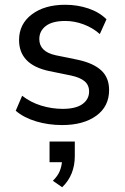

<svg xmlns="http://www.w3.org/2000/svg" viewBox="-20 -516 523 806"><path d="M241 9Q183 9 131.5 -6.5Q80 -22 46 -51L73 -114Q109 -86 153.5 -72.5Q198 -59 243 -59Q298 -59 326 -79Q354 -99 354 -132Q354 -159 335 -175Q316 -191 278 -199L185 -218Q60 -245 60 -348Q60 -415 113.5 -455.5Q167 -496 254 -496Q305 -496 351 -480.5Q397 -465 427 -435L399 -373Q370 -399 331.5 -413.5Q293 -428 254 -428Q200 -428 172.5 -407Q145 -386 145 -352Q145 -299 214 -284L307 -265Q372 -251 405 -220.5Q438 -190 438 -138Q438 -69 384 -30Q330 9 241 9ZM241 270 202 243Q222 223 230 204Q238 185 240 165H188V78H294V140Q294 178 281 211Q268 244 241 270Z"/></svg>

Font: Nunito Sans Medium
Style: Regular
Weight: 500
Designer: Vernon Adams
Foundry: Vernon Adams
Version: Version 3.101; ttfautohint (v1.8.4.7-5d5b);gftools[0.9.27]